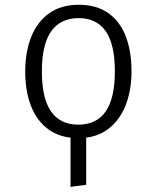

<svg xmlns="http://www.w3.org/2000/svg" viewBox="-20 -554 640 784"><path d="M332 2V200.5L268 209V2ZM301.5 -534.5Q373.5 -534.5 421.5 -501Q469.5 -467.5 493.2 -406.5Q517 -345.5 517 -262.5Q517 -184.5 492.5 -123Q468 -61.5 419.8 -25.8Q371.5 10 300 10Q228 10 179.8 -24.2Q131.5 -58.5 107.2 -119.8Q83 -181 83 -261.5Q83 -342 107.5 -403.5Q132 -465 180.8 -499.8Q229.5 -534.5 301.5 -534.5ZM301.5 -480Q227.5 -480 189.2 -426.5Q151 -373 151 -261.5Q151 -152.5 188.5 -98.8Q226 -45 300 -45Q374 -45 411.5 -98.8Q449 -152.5 449 -262.5Q449 -373 411.8 -426.5Q374.5 -480 301.5 -480Z"/></svg>

Font: Fira Code Light Light
Style: Regular
Weight: 300
Monospace: yes
Version: Version 5.002